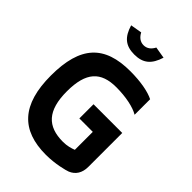

<svg xmlns="http://www.w3.org/2000/svg" viewBox="-255 -992 1111 1111"><g transform="rotate(45 300.0 -436.5)"><path d="M535 -518V-645C496 -665 427 -679 340 -679C129 -679 32 -578 32 -336C32 -98 134 9 336 9C412 9 483 -10 498 -16C537 -32 559 -66 559 -115V-393H324V-277H434V-130C413 -122 387 -114 352 -114C226 -114 162 -179 162 -337C162 -494 222 -556 348 -556C427 -556 497 -541 535 -518ZM155 -870 225 -882C239 -855 260 -839 287 -839C315 -839 335 -855 349 -882L420 -870C397 -796 359 -763 287 -763C215 -763 177 -796 155 -870Z"/></g></svg>

Font: LT Wave Mono Bold
Style: Regular
Weight: 700
Designer: Daniel Lyons
Version: Version 2.5 (Glyphs App)